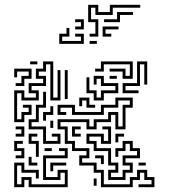

<svg xmlns="http://www.w3.org/2000/svg" viewBox="-20 -771 706 797"><path d="M39 -264V-396H81V-366H129V-384H99V-426H159V-444H129V-486H159V-516H201V-366H219V-480H231V-354H189V-504H171V-474H141V-456H171V-414H111V-396H141V-354H69V-384H51V-276H69V-306H99V-324H75V-336H111V-294H81V-264ZM105 -504V-516H135V-504ZM489 -444V-474H435V-486H501V-456H519V-504H411V-474H375V-486H399V-516H531V-444ZM489 -384V-426H549V-516H591V-420H579V-504H561V-414H501V-396H555V-384ZM45 -414V-426H69V-456H99V-474H51V-450H39V-486H111V-444H81V-414ZM249 -360V-480H261V-360ZM369 -354V-384H339V-450H351V-396H381V-366H399V-396H459V-414H399V-444H381V-420H369V-456H411V-426H471V-384H411V-354ZM435 -444V-456H465V-444ZM159 -174V-234H99V-276H129V-336H159V-390H171V-324H141V-264H111V-246H171V-186H219V-204H195V-216H231V-174ZM339 -324V-354H321V-330H309V-366H351V-336H375V-324ZM399 6V-54H369V-84H309V-126H339V-144H279V-174H249V-234H219V-276H351V-246H369V-276H429V-306H471V-246H489V-336H519V-354H471V-324H411V-294H279V-324H231V-306H255V-294H219V-336H291V-306H399V-336H459V-366H531V-324H501V-234H459V-294H441V-264H381V-234H339V-264H231V-246H261V-186H291V-156H351V-114H321V-96H381V-66H411V-6H519V-36H549V-66H591V-36H621V6H555V-6H609V-24H579V-54H561V-24H531V6ZM159 -270V-306H189V-330H201V-294H171V-270ZM189 -240V-270H201V-240ZM45 -204V-216H69V-234H45V-246H81V-204ZM279 -204V-246H315V-234H291V-216H315V-204ZM429 -24V-66H459V-84H429V-144H369V-174H339V-216H411V-186H429V-234H405V-246H441V-174H399V-204H351V-186H381V-156H441V-96H471V-54H441V-36H489V-66H519V-84H489V-126H549V-144H519V-174H501V-144H471V-120H459V-156H489V-186H531V-156H561V-114H501V-96H531V-54H501V-24ZM129 -120V-174H99V-216H135V-204H111V-186H141V-120ZM459 -180V-216H495V-204H471V-180ZM45 -114V-126H69V-144H39V-186H75V-174H51V-156H81V-114ZM39 6V-96H81V-66H141V-30H129V-54H69V-84H51V-6H69V-36H111V-6H249V-54H231V-24H159V-126H249V-144H225V-156H261V-114H171V-36H219V-66H261V6H99V-24H81V6ZM165 -144V-156H195V-144ZM399 -90V-114H375V-126H411V-90ZM99 -84V-120H111V-96H135V-84ZM189 -60V-96H255V-84H201V-60ZM555 -84V-96H585V-84ZM369 0V-30H381V0ZM352 -619V-631H376V-679H346V-751H388V-721H436V-751H562V-739H448V-709H376V-739H358V-691H388V-619ZM412 -679V-691H466V-721H532V-709H478V-679ZM292 -649V-661H316V-679H292V-691H328V-649ZM406 -619V-661H472V-649H418V-631H442V-619ZM226 -589V-631H256V-655H268V-619H238V-601H316V-619H292V-631H328V-589ZM352 -589V-601H382V-589Z"/></svg>

Font: Rubik Maze
Style: Regular
Weight: 400
Designer: Hubert and Fischer, NaN
Foundry: Hubert and Fischer, NaN
Version: Version 2.200